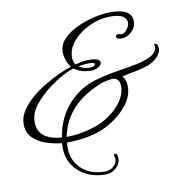

<svg xmlns="http://www.w3.org/2000/svg" viewBox="-86 -744 926 960"><g transform="rotate(-10 376.5 -263.5)"><path d="M374 134Q320 134 277.5 113Q235 92 210 54Q185 16 185 -35Q185 -41 185 -46.5Q185 -52 186 -58Q138 -63 98.5 -78Q59 -93 36 -119.5Q13 -146 13 -185Q13 -221 35 -253.5Q57 -286 90.5 -314.5Q124 -343 161 -364Q230 -406 296 -427Q283 -443 275.5 -464.5Q268 -486 268 -506Q268 -542 294.5 -570.5Q321 -599 363 -619Q405 -639 452 -650Q499 -661 539 -661Q645 -661 645 -596Q645 -566 622 -544Q599 -522 571 -522Q544 -522 544 -536Q544 -546 557 -546Q561 -546 567 -544Q569 -543 574 -543Q587 -543 599 -558Q615 -577 615 -594Q615 -621 584 -633Q564 -640 533 -640Q493 -640 453.5 -626.5Q414 -613 381.5 -589.5Q349 -566 329 -536Q309 -506 309 -472Q309 -448 321 -434Q359 -445 388 -445Q446 -445 446 -422Q446 -409 429 -399.5Q412 -390 392 -390Q342 -390 307 -416Q279 -408 248 -391Q217 -374 183 -349Q137 -315 103 -273.5Q69 -232 69 -185Q69 -96 190 -86Q201 -157 237.5 -214Q274 -271 334 -308Q368 -329 411.5 -341.5Q455 -354 499.5 -361.5Q544 -369 581 -375Q630 -383 660 -393Q690 -403 705 -414Q716 -422 721.5 -432Q727 -442 727 -450Q727 -456 725 -461.5Q723 -467 730 -467Q737 -467 741 -458Q745 -449 745 -441Q745 -421 725 -398Q703 -376 672 -365Q641 -354 607 -348Q573 -342 540 -334Q559 -316 559 -280Q559 -206 475 -138Q417 -92 351.5 -74.5Q286 -57 211 -57Q210 -51 209.5 -44.5Q209 -38 209 -32Q209 35 254.5 77Q300 119 374 119Q399 119 417 102.5Q435 86 435 65Q435 58 432 51Q431 49 431 46Q431 40 439 40Q450 40 450 66Q450 93 427 113.5Q404 134 374 134ZM387 -406Q412 -406 416 -418Q417 -428 387 -428Q363 -428 333 -422Q358 -406 387 -406ZM214 -85Q279 -85 347.5 -106Q416 -127 463 -170Q526 -227 526 -287Q526 -331 488 -331Q477 -331 439 -322Q246 -250 214 -85Z"/></g></svg>

Font: Alex Brush
Style: Regular
Weight: 400
Designer: Robert E. Leuschke
Foundry: Robert E. Leuschke
Version: Version 1.111; ttfautohint (v1.8.4.7-5d5b)